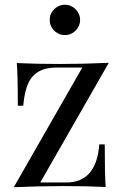

<svg xmlns="http://www.w3.org/2000/svg" viewBox="-20 -785 516 810"><path d="M259.8 -15.1Q386.7 -15.1 398.9 -175.8H421.9Q421.9 -45.4 425.8 3.9Q347.7 0 246.1 0Q144.5 0 38.1 4.9L327.1 -500H216.8Q128.9 -500 98.6 -432.6Q83 -397.5 78.1 -338.9H55.2Q55.2 -471.2 50.8 -519Q129.4 -515.1 231 -515.1Q332.5 -515.1 439 -520L149.9 -15.1ZM317.9 -701.2Q317.9 -683.6 309.1 -668.9Q300.3 -654.3 285.6 -645.5Q271 -636.7 253.9 -637.2Q236.3 -636.7 221.7 -645.5Q207 -654.3 198.2 -668.9Q189.5 -683.6 189.9 -701.2Q189.5 -718.3 198.2 -732.9Q207 -747.6 221.7 -756.3Q236.3 -765.1 253.9 -765.1Q271 -765.1 285.6 -756.3Q300.3 -747.6 309.1 -732.9Q317.9 -718.3 317.9 -701.2Z"/></svg>

Font: PlayfairDisplay-Regular
Style: Regular
Weight: 400
Designer: Claus Eggers Sørensen
Foundry: Claus Eggers Sørensen
Version: Version 1.002;PS 001.002;hotconv 1.0.70;makeotf.lib2.5.58329